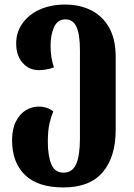

<svg xmlns="http://www.w3.org/2000/svg" viewBox="-20 -569 588 843"><path d="M259 254Q146 254 89.5 199Q33 144 33 47Q33 -3 50 -36Q67 -69 93.5 -85Q120 -101 150 -101Q187 -101 214 -80Q205 -59 197.5 -28Q190 3 190 53Q190 116 205.5 152.5Q221 189 259 189Q298 189 314.5 151Q331 113 331 39V-348Q331 -417 316 -450.5Q301 -484 267 -484Q233 -484 217.5 -450Q202 -416 202 -369Q202 -315 217 -273Q182 -261 151 -261Q107 -261 79 -293.5Q51 -326 51 -378Q51 -428 79 -467Q107 -506 155.5 -527.5Q204 -549 265 -549Q330 -549 380 -524Q430 -499 459 -448Q488 -397 488 -318V0Q488 120 431 187Q374 254 259 254Z"/></svg>

Font: Noto Serif Georgian Condensed ExtraBold
Style: Regular
Weight: 800
Width: 3
Designer: Monotype Design Team, Akaki Razmadze
Foundry: Google LLC
Version: Version 2.003; ttfautohint (v1.8.4.7-5d5b)